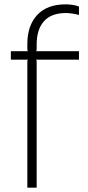

<svg xmlns="http://www.w3.org/2000/svg" viewBox="-20 -865 404 885"><path d="M344 -590H146L149 -585V0H106V-585L109 -590H30V-629H109L106 -634V-662Q106 -747 151.5 -796Q197 -845 283 -845Q298 -845 314.5 -842.5Q331 -840 344 -835V-796Q330 -800 313 -802.5Q296 -805 285 -805Q216 -805 182.5 -767Q149 -729 149 -660V-634L146 -629H344Z"/></svg>

Font: TypoPRO Sinkin Sans
Style: 200 X Light
Weight: 200
Designer: Keith Bates
Foundry: K-Type
Version: Sinkin Sans (version 1.0)  by Keith Bates   •   © 2014   www